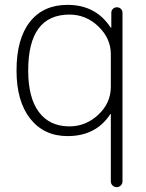

<svg xmlns="http://www.w3.org/2000/svg" viewBox="-20 -550 602 790"><path d="M266 -490Q96 -490 96 -260Q96 -148 140 -89Q184 -30 266 -30Q333 -30 384.5 -78Q436 -126 436 -193V-327Q436 -392 385 -441Q334 -490 266 -490ZM258 10Q161 10 104.5 -61.5Q48 -133 48 -260Q48 -390 103 -460Q158 -530 258 -530Q374 -530 435 -437Q435 -436 437 -436Q438 -436 438 -437V-497Q438 -507 444.5 -513.5Q451 -520 461 -520Q471 -520 477.5 -513.5Q484 -507 484 -497V196Q484 206 477 213Q470 220 460 220Q450 220 443 213Q436 206 436 196V-80Q436 -81 435 -81Q433 -81 433 -79Q374 10 258 10Z"/></svg>

Font: Rounded Mplus 1c Light
Style: Regular
Weight: 300
Version: Version 1.059.20150529